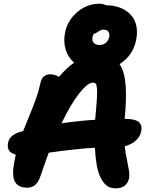

<svg xmlns="http://www.w3.org/2000/svg" viewBox="-20 -1005 807 1036"><path d="M604 11.2Q573.7 11.2 553.5 -5.1Q533.2 -21.5 518.1 -57.1Q497.1 -105.5 492.2 -208Q387.2 -201.7 243.2 -181.2Q231.9 -152.8 199.2 -57.1Q188 -22.9 170.4 -7.6Q152.8 7.8 127 7.8Q77.1 7.8 59.8 -25.9Q42.5 -59.6 58.1 -136.2Q59.1 -142.1 61.5 -153.3Q64 -164.6 64.9 -170.9Q12.7 -183.6 23.9 -235.8Q31.7 -276.4 89.8 -293.9Q100.6 -295.9 105 -297.9Q114.3 -321.8 138.2 -379.9Q162.1 -438 175.5 -476.3Q189 -514.6 196.8 -551.8Q202.6 -579.6 215.8 -591.8Q229 -604 252 -604Q277.3 -604 297.9 -589.8Q339.4 -639.2 379.9 -667Q347.2 -695.3 334.2 -738.3Q321.3 -781.2 331.1 -829.1Q343.8 -894.5 396.7 -939.7Q449.7 -984.9 516.1 -984.9Q536.1 -984.9 551.8 -977.1Q614.3 -975.6 655.3 -950Q696.3 -924.3 710.7 -883.1Q725.1 -841.8 714.8 -790Q697.3 -703.6 625 -659.2Q651.9 -620.6 657.7 -546.9Q663.6 -473.1 652.8 -365.2V-363.8Q708.5 -363.8 728.5 -346.7Q748.5 -329.6 742.2 -296.9Q736.3 -267.6 712.6 -246.3Q689 -225.1 652.8 -215.8Q656.7 -182.1 664.6 -144.8Q672.4 -107.4 676 -84.7Q679.7 -62 676.8 -44.9Q665 11.2 604 11.2ZM479 -804.2Q475.6 -785.2 486.1 -773.7Q496.6 -762.2 517.1 -762.2Q537.1 -762.2 551.3 -774.4Q565.4 -786.6 569.8 -807.1Q572.8 -823.7 564.2 -834.5Q555.7 -845.2 538.1 -845.2Q525.4 -845.2 509.8 -834.2Q494.1 -823.2 486.8 -823.2Q480.5 -814 479 -804.2ZM481.9 -559.1Q452.6 -559.1 407.2 -501Q361.8 -442.9 312 -339.8Q417.5 -354.5 494.1 -358.9V-368.2Q500.5 -434.1 502.7 -470Q504.9 -505.9 503.2 -526.9Q501.5 -547.9 496.8 -553.5Q492.2 -559.1 481.9 -559.1Z"/></svg>

Font: Shantell Sans Normal
Style: Bold Italic
Weight: 700
Italic angle: -11.31°
Designer: Stephen Nixon, Anya Danilova, Shantell Martin
Foundry: Arrow Type
Version: Version 1.006;[559af2be0]